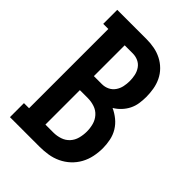

<svg xmlns="http://www.w3.org/2000/svg" viewBox="-215 -832 930 930"><g transform="rotate(45 250.0 -367.5)"><path d="M28 0V-96H63V-639H28V-735H230Q257 -735 283 -730Q309 -725 332.5 -713Q356 -701 375 -682Q394 -663 405.5 -639Q417 -615 421.5 -588.5Q426 -562 426 -536Q426 -513 422.5 -490.5Q419 -468 409 -448Q399 -428 383 -411Q367 -394 348 -383Q372 -372 393 -355Q414 -338 428 -315Q442 -292 447.5 -265Q453 -238 453 -212Q453 -183 447 -154Q441 -125 427 -99.5Q413 -74 391.5 -54Q370 -34 343.5 -21.5Q317 -9 288 -4.5Q259 0 230 0ZM175 -428H230Q250 -428 267.5 -436.5Q285 -445 296 -461Q307 -477 311 -496Q315 -515 315 -534Q315 -553 311 -572Q307 -591 296 -607Q285 -623 267.5 -631Q250 -639 230 -639H175ZM175 -96H230Q253 -96 275.5 -103.5Q298 -111 313.5 -128Q329 -145 335 -168Q341 -191 341 -214Q341 -237 335 -259.5Q329 -282 313.5 -299.5Q298 -317 275.5 -324.5Q253 -332 230 -332H175Z"/></g></svg>

Font: Iosevka Gothic
Style: Bold
Weight: 700
Monospace: yes
Designer: Belleve Invis
Foundry: Belleve Invis
Version: Version 15.5.1; ttfautohint (v1.8.4)